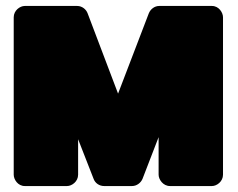

<svg xmlns="http://www.w3.org/2000/svg" viewBox="-20 -586 799 644"><path d="M376 -272 274 -541C269 -555 255 -566 239 -566H63C47 -566 26 -551 26 -528V0C26 16 40 38 63 38H205C221 38 242 23 242 0V-119L294 14C299 28 313 38 329 38H423C438 38 452 28 458 14L512 -126V0C512 16 527 38 550 38H691C707 38 728 23 728 0V-528C728 -544 714 -566 691 -566H514C499 -566 485 -556 479 -541Z"/></svg>

Font: Asimov Print
Style: E
Weight: 500
Designer: Google
Version: Version 2.000980; 2014